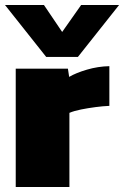

<svg xmlns="http://www.w3.org/2000/svg" viewBox="-23 -749 497 769"><path d="M162 -521 -3 -729H153L226 -621L302 -729H454L289 -521ZM40 0V-474H249L254 -441Q281 -457 325 -470Q369 -483 415 -484V-325Q390 -324 359.5 -320Q329 -316 301.5 -310.5Q274 -305 255 -297V0Z"/></svg>

Font: Kanit ExtraBold
Style: Regular
Weight: 800
Designer: Katatrad Team
Foundry: CadsonDemak
Version: Version 2.000; ttfautohint (v1.8.3)